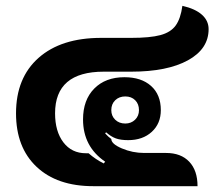

<svg xmlns="http://www.w3.org/2000/svg" viewBox="-20 -639 761 659"><path d="M35 -250Q35 -372 112.5 -440.5Q190 -509 327 -509H430Q495 -509 530.5 -518.5Q566 -528 583 -551.5Q600 -575 606 -619Q650 -609 673 -588.5Q696 -568 696 -539Q696 -471 625 -432Q554 -393 430 -393H336Q169 -393 169 -250Q169 -188 197.5 -150.5Q226 -113 275 -113H284Q308 -92 336 -78L341 -84Q265 -136 265 -229Q265 -296 303.5 -335Q342 -374 407 -374Q465 -374 498.5 -344Q532 -314 532 -261Q532 -215 501 -186.5Q470 -158 420 -158Q394 -158 377.5 -164Q361 -170 344 -185L341 -181Q353 -168 362 -162Q362 -145 398.5 -129.5Q435 -114 475 -114H550Q601 -114 629.5 -84Q658 -54 658 0H300Q176 0 105.5 -66.5Q35 -133 35 -250ZM457 -261Q457 -282 444 -295Q431 -308 410 -308Q389 -308 375.5 -295Q362 -282 362 -261Q362 -241 375.5 -228Q389 -215 410 -215Q430 -215 443.5 -228Q457 -241 457 -261Z"/></svg>

Font: K2D ExtraBold
Style: Regular
Weight: 800
Designer: Katatrad Aksorn Co.,Ltd.
Foundry: Cadson Demak Co.,Ltd.
Version: Version 1.000; ttfautohint (v1.6)